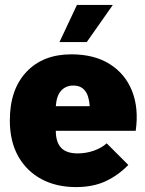

<svg xmlns="http://www.w3.org/2000/svg" viewBox="-20 -741 590 781"><path d="M289 20Q209 20 148.5 -12.5Q88 -45 54 -105.5Q20 -166 20 -251Q20 -377 87.5 -448.5Q155 -520 270 -520Q364 -520 427 -480Q490 -440 517.5 -370Q545 -300 532 -209H207Q207 -163 228.5 -140Q250 -117 296 -117Q330 -117 361.5 -128Q393 -139 414 -158L502 -70Q461 -28 410 -4Q359 20 289 20ZM207 -309H345Q342 -352 325.5 -372.5Q309 -393 278 -393Q248 -393 229 -372.5Q210 -352 207 -309ZM293 -721H439L333 -570H222Z"/></svg>

Font: Moderustic ExtraBold
Style: Regular
Weight: 800
Designer: Tural Alisoy
Foundry: TAFT Foundry
Version: Version 2.120